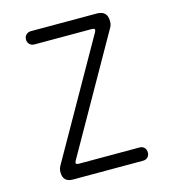

<svg xmlns="http://www.w3.org/2000/svg" viewBox="-109 -820 817 909"><g transform="rotate(-15 300.0 -365.0)"><path d="M137 0Q112 0 100 -12Q88 -24 88 -48Q88 -57 90 -64.5Q92 -72 96 -79L418 -647Q423 -656 420.5 -660.5Q418 -665 407 -665H126Q112 -665 102.5 -674Q93 -683 93 -698Q93 -712 102.5 -721Q112 -730 126 -730H448Q474 -730 487 -717.5Q500 -705 500 -678Q500 -669 498 -661.5Q496 -654 491 -646L172 -83Q167 -74 169.5 -69.5Q172 -65 183 -65H480Q494 -65 503 -56Q512 -47 512 -32Q512 -18 503 -9Q494 0 480 0Z"/></g></svg>

Font: Maple Mono ExtraLight
Style: Regular
Weight: 275
Monospace: yes
Designer: subframe7536
Version: Version 7.000